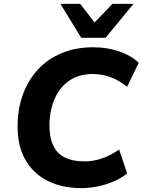

<svg xmlns="http://www.w3.org/2000/svg" viewBox="-20 -960 736 991"><path d="M399 11Q300 11 225 -27Q150 -65 109 -139Q68 -213 71 -321Q73 -407 100.5 -478.5Q128 -550 178 -603.5Q228 -657 300 -686.5Q372 -716 462 -716Q535 -716 597 -694Q659 -672 696 -636L636 -512Q596 -545 551.5 -561.5Q507 -578 458 -578Q389 -578 339.5 -545Q290 -512 264 -454.5Q238 -397 235 -323Q234 -256 253.5 -212Q273 -168 314 -147.5Q355 -127 416 -127Q460 -127 504 -141.5Q548 -156 595 -188L636 -65Q607 -41 568 -24Q529 -7 485.5 2Q442 11 399 11ZM399 -765 292 -940H394L468 -844L560 -940H669L525 -765Z"/></svg>

Font: Nunito Sans 11pt ExtraBold
Style: Italic
Weight: 800
Italic angle: -9°
Version: Version 3.101;gftools[0.9.27]